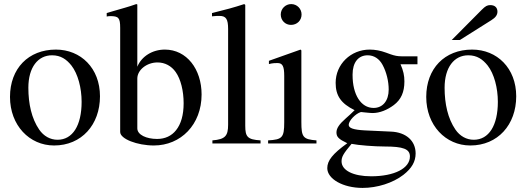

<svg xmlns="http://www.w3.org/2000/svg" viewBox="-20 -703 2580 941"><path d="M470 -231C470 -369 376 -460 254 -460C119 -460 29 -367 29 -228C29 -89 124 10 245 10C380 10 470 -92 470 -231ZM380 -204C380 -88 336 -18 262 -18C226 -18 194 -36 172 -68C135 -122 119 -194 119 -273C119 -373 166 -432 235 -432C278 -432 306 -412 330 -382C362 -341 380 -272 380 -204Z M653 -681 648 -683C606 -668 580 -662 533 -648L503 -639V-622C508 -623 513 -624 520 -624C561 -624 569 -616 569 -566V-56C569 -22 653 10 734 10C866 10 968 -92 968 -240C968 -364 895 -460 788 -460C727 -460 674 -427 653 -376ZM653 -318C653 -360 699 -397 752 -397C788 -397 820 -380 841 -350C866 -315 880 -257 880 -197C880 -139 867 -95 843 -65C821 -37 789 -22 750 -22C698 -22 653 -42 653 -74Z M1257 0V-15C1193 -19 1182 -32 1182 -87V-679L1177 -683C1125 -666 1088 -656 1019 -639V-623C1035 -625 1048 -625 1056 -625C1088 -625 1098 -609 1098 -561V-92C1098 -37 1084 -20 1021 -15V0Z M1458 -632C1458 -660 1436 -683 1407 -683C1379 -683 1356 -660 1356 -632C1356 -603 1378 -581 1406 -581C1436 -581 1458 -603 1458 -632ZM1531 0V-15C1465 -20 1457 -31 1457 -105V-456L1453 -460L1298 -405V-389C1316 -394 1331 -394 1340 -394C1365 -394 1373 -378 1373 -331V-104C1373 -28 1363 -19 1294 -15V0Z M2026 -388V-427H1949C1929 -427 1914 -430 1894 -437L1872 -445C1845 -455 1818 -460 1792 -460C1699 -460 1625 -388 1625 -297C1625 -234 1651 -196 1718 -163C1704 -149 1690 -136 1675 -123C1642 -94 1629 -74 1629 -54C1629 -32 1640 -21 1682 -1C1610 51 1584 84 1584 121C1584 174 1661 218 1757 218C1829 218 1905 194 1957 154C1998 122 2017 89 2017 49C2017 -13 1970 -55 1896 -58L1767 -64C1713 -67 1689 -75 1689 -91C1689 -111 1722 -146 1749 -154L1768 -152C1786 -150 1800 -149 1806 -149C1841 -149 1878 -164 1910 -188C1946 -215 1962 -252 1962 -304C1962 -333 1957 -356 1943 -388ZM1708 -338C1708 -397 1736 -432 1782 -432C1813 -432 1839 -415 1855 -385C1874 -350 1885 -305 1885 -264C1885 -209 1856 -174 1811 -174C1749 -174 1708 -239 1708 -335ZM1989 64C1989 122 1913 161 1799 161C1711 161 1654 132 1654 88C1654 65 1663 50 1703 2C1737 9 1816 15 1865 15C1956 15 1989 27 1989 64Z M2194 -507H2234L2388 -604C2409 -617 2418 -630 2418 -646C2418 -666 2405 -678 2383 -678C2368 -678 2359 -673 2341 -655ZM2510 -231C2510 -369 2416 -460 2294 -460C2159 -460 2069 -367 2069 -228C2069 -89 2164 10 2285 10C2420 10 2510 -92 2510 -231ZM2420 -204C2420 -88 2376 -18 2302 -18C2266 -18 2234 -36 2212 -68C2175 -122 2159 -194 2159 -273C2159 -373 2206 -432 2275 -432C2318 -432 2346 -412 2370 -382C2402 -341 2420 -272 2420 -204Z"/></svg>

Font: STIXGeneral
Style: Regular
Weight: 400
Designer: MicroPress Inc., with final additions and corrections provided by Coen Hoffman, Elsevier (retired)
Version: Version 1.1.0